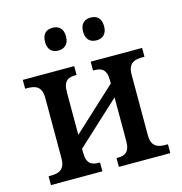

<svg xmlns="http://www.w3.org/2000/svg" viewBox="-110 -845 895 945"><g transform="rotate(-15 338.0 -373.0)"><path d="M436 -630C464 -630 489 -646 489 -688C489 -731 464 -746 436 -746C406 -746 382 -731 382 -688C382 -646 406 -630 436 -630ZM241 -630C270 -630 295 -646 295 -688C295 -731 270 -746 241 -746C212 -746 188 -731 188 -688C188 -646 212 -630 241 -630ZM34 0H296V-45H291C256 -45 228 -54 228 -114V-133L448 -336V-114C448 -54 420 -45 385 -45H380V0H642V-45H631C592 -45 558 -54 558 -114V-422C558 -482 592 -491 631 -491H642V-536H380V-491H385C420 -491 448 -482 448 -422V-407L228 -204V-422C228 -482 256 -491 291 -491H296V-536H34V-491H45C84 -491 118 -482 118 -422V-114C118 -54 84 -45 45 -45H34Z"/></g></svg>

Font: Noto Serif Medium
Style: Regular
Weight: 500
Designer: Monotype Design Team
Foundry: Monotype Imaging Inc.
Version: Version 2.013